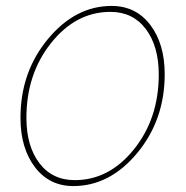

<svg xmlns="http://www.w3.org/2000/svg" viewBox="-20 -617 627 647"><path d="M49 -220Q49 -374 141.5 -485.5Q234 -597 356 -597Q438 -597 486.5 -533Q535 -469 535 -367Q535 -213 442.5 -101.5Q350 10 227 10Q146 10 97.5 -54Q49 -118 49 -220ZM515 -366Q515 -461 471.5 -519Q428 -577 352 -577Q236 -577 152.5 -472.5Q69 -368 69 -220Q69 -125 112.5 -67.5Q156 -10 232 -10Q348 -10 431.5 -114Q515 -218 515 -366Z"/></svg>

Font: Raleway-v4020 Thin
Style: Italic
Weight: 250
Italic angle: -12°
Designer: Matt McInerney, Pablo Impallari, Rodrigo Fuenzalida
Foundry: Matt McInerney, Pablo Impallari, Rodrigo Fuenzalida
Version: Version 4.020;PS 004.020;hotconv 1.0.88;makeotf.lib2.5.64775